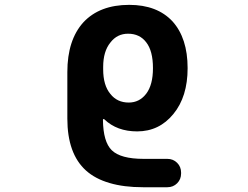

<svg xmlns="http://www.w3.org/2000/svg" viewBox="-20 -578 1040 806"><path d="M580.1 208Q500 208 440.4 190.4Q379.9 172.9 340.8 137.7Q301.8 102.5 282.2 47.9Q262.7 -6.8 262.7 -80.1V-275.4Q262.7 -410.2 330.1 -484.4Q398.4 -557.6 522.5 -557.6Q639.6 -557.6 704.1 -488.3Q767.6 -418 767.6 -292Q767.6 -171.9 708 -99.6Q648.4 -26.4 555.7 -26.4Q470.7 -26.4 418 -77.1Q416 -79.1 414.1 -78.1Q412.1 -77.1 412.1 -75.2Q413.1 17.6 449.2 52.7Q486.3 88.9 583 88.9H682.6Q707 88.9 723.6 105.5Q740.2 122.1 740.2 146.5V150.4Q740.2 174.8 723.6 191.4Q707 208 682.6 208ZM517.6 -436.5Q471.7 -436.5 443.4 -399.4Q413.1 -362.3 413.1 -296.9V-287.1Q413.1 -219.7 443.4 -183.6Q471.7 -147.5 520.5 -147.5Q565.4 -147.5 593.8 -184.6Q622.1 -221.7 622.1 -292Q622.1 -364.3 593.8 -400.4Q566.4 -436.5 517.6 -436.5Z"/></svg>

Font: Rounded Mgen+ 2m bold
Style: Bold
Weight: 700
Designer: [Source Han Sans]
Ryoko NISHIZUKA  (kana & ideographs); Paul D. Hunt (Latin, Greek & Cyrillic); Wenlong ZHANG  (bopomofo
Version: Version 1.059.20150602